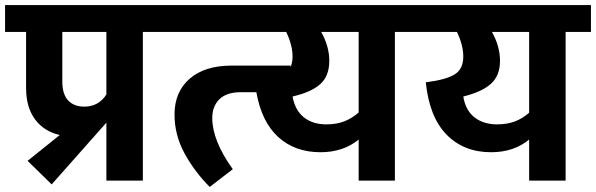

<svg xmlns="http://www.w3.org/2000/svg" viewBox="-40 -713 2353 758"><path d="M624 -587H524V0H380V-229L374 -222L164 15L69 -78L196 -180Q134 -194 98.5 -241.5Q63 -289 63 -366V-587H-20V-693H624ZM206 -391Q206 -341 229 -316.5Q252 -292 293 -292Q349 -292 380 -340V-587H206Z M1620 -587H1519V0H1376V-162Q1315 -112 1225 -112Q1125 -112 1059 -171.5Q993 -231 972 -349H910Q855 -349 826.5 -321.5Q798 -294 798 -247Q798 -158 879 -45L788 25Q728 -35 688.5 -107.5Q649 -180 649 -261Q649 -350 708.5 -402Q768 -454 874 -454H1107V-448Q1115 -466 1115 -490Q1115 -534 1090 -587H584V-693H1620ZM1376 -587H1228Q1260 -530 1260 -473Q1260 -413 1224.5 -381Q1189 -349 1115 -332Q1125 -277 1160 -249.5Q1195 -222 1248 -222Q1289 -222 1319.5 -234Q1350 -246 1376 -269Z M2293 -587H2193V0H2049V-162Q1988 -112 1899 -112Q1791 -112 1723 -181.5Q1655 -251 1641 -388Q1720 -398 1754.5 -419Q1789 -440 1789 -490Q1789 -534 1764 -587H1580V-693H2293ZM2049 -587H1902Q1934 -530 1934 -473Q1934 -414 1898 -382Q1862 -350 1789 -332Q1798 -277 1833.5 -249.5Q1869 -222 1922 -222Q1962 -222 1992.5 -233.5Q2023 -245 2049 -268Z"/></svg>

Font: FiraGOUPP
Style: Bold
Weight: 700
Designer: bBox Type
Foundry: bBox Type GmbH
Version: Version 1.001